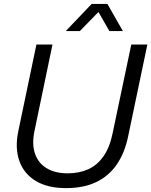

<svg xmlns="http://www.w3.org/2000/svg" viewBox="-20 -958 778 988"><path d="M319.7 10Q225.3 10 164 -26.9Q102.7 -63.9 79.4 -130.4Q56.1 -196.9 74.4 -283.9L167.4 -729H250.1L156.9 -281.4Q143.6 -215.7 160.2 -167.1Q176.9 -118.4 220.3 -92.3Q263.7 -66.1 328.3 -66.1Q387.7 -66.1 433.8 -86.9Q479.9 -107.7 512.1 -153.1Q544.3 -198.4 559.4 -272L655.6 -729H738.3L639.6 -257.3Q622 -171.4 580.9 -111.6Q539.7 -51.9 474.8 -20.9Q409.9 10 319.7 10ZM318.4 -798.1 451.7 -937.9H532.6L612.4 -798.1H542.9L486.6 -896.3L390.9 -798.1Z"/></svg>

Font: Mona Sans
Style: Italic
Weight: 200
Italic angle: -11.6951°
Designer: Deni Anggara
Foundry: GitHub
Version: Version 2.000